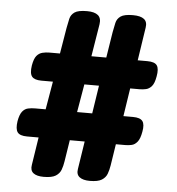

<svg xmlns="http://www.w3.org/2000/svg" viewBox="-51 -740 733 797"><g transform="rotate(5 315.5 -341.5)"><path d="M160 9Q131 9 117 -2Q103 -13 107 -36L125 -152H77Q47 -152 37 -165.5Q27 -179 32 -212Q37 -240 47 -252.5Q57 -265 71 -268Q85 -271 100 -271H144L164 -388H116Q87 -388 76.5 -401Q66 -414 71 -447Q76 -476 86 -488Q96 -500 110 -503.5Q124 -507 139 -507H183L201 -615Q205 -637 209 -654Q213 -671 228 -681.5Q243 -692 280 -692Q311 -692 325.5 -680Q340 -668 336 -642L314 -507H376L393 -614Q397 -636 401 -653.5Q405 -671 420 -681.5Q435 -692 471 -692Q503 -692 517.5 -680.5Q532 -669 528 -645L507 -507H547Q578 -507 587.5 -493Q597 -479 591 -447Q586 -418 575.5 -406Q565 -394 552 -391Q539 -388 525 -388H486L468 -271H508Q538 -271 548 -257.5Q558 -244 552 -213Q547 -184 536.5 -171Q526 -158 513 -155Q500 -152 486 -152H447L433 -62Q430 -43 424 -27Q418 -11 402 -1Q386 9 352 9Q324 9 309.5 -2Q295 -13 299 -36L317 -152H255L241 -63Q238 -43 232 -27Q226 -11 210 -1Q194 9 160 9ZM275 -271H338L356 -388H295Z"/></g></svg>

Font: Fredoka Condensed SemiBold
Style: Regular
Weight: 600
Width: 3
Designer: Ben Nathan
Foundry: Milena B. Brandão, Ben Nathan
Version: Version 2.001